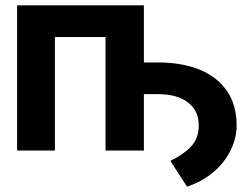

<svg xmlns="http://www.w3.org/2000/svg" viewBox="-20 -566 932 722"><path d="M421.3 -211.9V-331.1H574.6Q661.7 -331.2 728.2 -305.1Q794.7 -278.9 832.3 -225.8Q869.9 -172.7 869.9 -92.2Q869.9 -62.8 859.3 -30.1Q848.6 2.5 826.3 34.2Q803.9 65.8 768.5 92.4Q733.1 118.9 683.4 136.1L620.5 38.9Q669.4 15.6 697.9 -14.5Q726.5 -44.6 727.3 -92.2Q727.9 -132.7 708 -159.3Q688.1 -185.9 653.4 -199.2Q618.7 -212.4 574.6 -211.9ZM44.3 0V-545.9H521.1V0H376.8V-426.8H186.5V0Z"/></svg>

Font: Inter Tight
Style: Regular
Weight: 400
Designer: Rasmus Andersson
Foundry: rsms
Version: Version 3.002